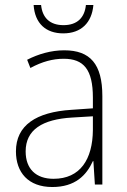

<svg xmlns="http://www.w3.org/2000/svg" viewBox="-20 -741 508 771"><path d="M355 -721H325C320 -671 291 -640 235 -640C180 -640 150 -670 145 -721H115C120 -647 164 -607 234 -607C306 -607 349 -650 355 -721ZM238 -539C185 -539 134 -524 89 -501L102 -468C150 -494 193 -505 236 -505C316 -505 353 -462 353 -349V-306L267 -300C125 -291 44 -238 44 -133C44 -49 93 10 190 10C282 10 327 -37 353 -94H355L361 0H391V-355C391 -484 342 -539 238 -539ZM270 -269 353 -274V-219C352 -101 302 -23 195 -23C124 -23 83 -63 83 -133C83 -220 150 -262 270 -269Z"/></svg>

Font: Noto Sans Malayalam SemiCondensed ExtraLight
Style: Regular
Weight: 200
Width: 4
Designer: Jelle Bosma - Monotype Design Team
Foundry: Monotype Imaging Inc.
Version: Version 2.104